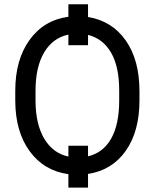

<svg xmlns="http://www.w3.org/2000/svg" viewBox="-20 -795 720 884"><path d="M622.1 -332.5Q622.1 -190.4 559.1 -100.8Q496.1 -11.2 385.3 5.9V68.8H294.9V6.8Q183.1 -8.3 116.9 -98.4Q50.8 -188.5 50.3 -330.6V-377.4Q50.3 -520 116.2 -611.3Q182.1 -702.6 294.9 -717.8V-775.4H385.3V-716.8Q495.6 -698.7 558.8 -608.9Q622.1 -519 622.1 -375ZM528.8 -378.4Q528.8 -487.8 491.5 -552.5Q454.1 -617.2 385.3 -634.3V-586.9H294.9V-635.7Q223.1 -620.6 183.3 -553.7Q143.6 -486.8 143.6 -377.9V-332.5Q143.6 -224.1 183.6 -156.7Q223.6 -89.4 294.9 -74.2V-124H385.3V-75.2Q455.1 -91.8 491.9 -157Q528.8 -222.2 528.8 -332.5Z"/></svg>

Font: APIMedia Roboto
Style: Regular
Weight: 400
Designer: Google
Version: Version 2.137; 2017